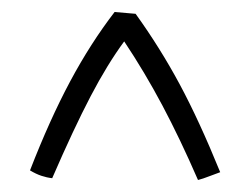

<svg xmlns="http://www.w3.org/2000/svg" viewBox="-20 -515 417 320"><path d="M347 -228Q341 -226 329.5 -221.5Q318 -217 310 -215Q280 -284 250.5 -339.5Q221 -395 187 -446Q159 -408 131 -354.5Q103 -301 67 -218Q58 -219 49 -222Q40 -225 30 -231Q63 -316 97 -379.5Q131 -443 171 -495L206 -492Q247 -435 279.5 -374.5Q312 -314 347 -228Z"/></svg>

Font: Atma Light
Style: Regular
Weight: 300
Designer: Gregori Vincens, Jeremie Hornus, Riccardo Olocco, Yoann Minet.
Foundry: black foundry
Version: Version 1.102;PS 1.100;hotconv 1.0.86;makeotf.lib2.5.63406